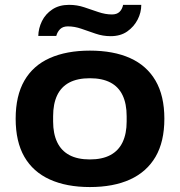

<svg xmlns="http://www.w3.org/2000/svg" viewBox="-20 -744 727 776"><path d="M343.2 12Q248.9 12 181.3 -18.6Q113.7 -49.2 78.5 -110.2Q43.3 -171.2 43.3 -264.2Q43.3 -357 78.5 -418.1Q113.7 -479.2 181.3 -509.3Q248.9 -539.4 343.2 -539.4Q438.5 -539.4 505.7 -509.3Q572.8 -479.2 608.6 -418.1Q644.3 -357 644.3 -264.2Q644.3 -171.2 608.6 -110.2Q572.8 -49.2 505.7 -18.6Q438.5 12 343.2 12ZM343.2 -99.6Q393 -99.6 426.2 -117.3Q459.3 -135.1 475.6 -169.5Q491.9 -204 491.9 -252.8V-274.4Q491.9 -324.3 475.6 -358.7Q459.3 -393.1 426.2 -410.5Q393 -427.8 343.2 -427.8Q293.3 -427.8 260.3 -410.5Q227.3 -393.1 211 -358.7Q194.7 -324.3 194.7 -274.4V-252.8Q194.7 -204 211 -169.5Q227.3 -135.1 260.3 -117.3Q293.3 -99.6 343.2 -99.6ZM134.7 -598.8Q135.5 -629.7 149.5 -658.5Q163.6 -687.3 191.3 -705.8Q219.1 -724.4 259.1 -724.4Q291.2 -724.4 320.2 -714.7Q349.1 -705 377.5 -695.3Q405.9 -685.6 432.5 -685.6Q452.2 -685.6 463 -696Q473.9 -706.4 477.6 -724.4H551Q551 -693.3 536.2 -664.7Q521.4 -636 494.3 -616.9Q467.1 -597.8 427.1 -597.8Q395.6 -597.8 366.1 -608Q336.7 -618.2 308.8 -627.8Q280.9 -637.4 254.3 -637.4Q234.6 -637.4 223.3 -626.6Q212.1 -615.8 207.4 -598.8Z"/></svg>

Font: Archivo SemiBold SemiExpanded
Style: Regular
Weight: 600
Width: 6
Version: Version 2.001